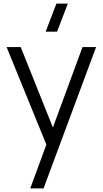

<svg xmlns="http://www.w3.org/2000/svg" viewBox="-20 -800 568 1060"><path d="M232 -625H295L354.5 -780H291.5ZM220.5 240 510.5 -540H435.5L272 -96L94.5 -540H16.5L236 -1.5L147 240Z"/></svg>

Font: Manrope
Style: Regular
Weight: 400
Designer: Mikhail Sharanda
Foundry: Mikhail Sharanda
Version: Version 4.505